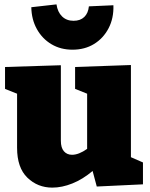

<svg xmlns="http://www.w3.org/2000/svg" viewBox="-20 -842 683 877"><path d="M219 15Q152 15 105 -30.5Q58 -76 58 -167V-414L3 -436V-536L258 -544V-199Q258 -167 272 -151Q286 -135 309 -135Q340 -135 378 -162V-414L323 -436V-536L578 -545V-124L633 -100V0L422 10L403 -61Q358 -23 310.5 -4Q263 15 219 15ZM311 -615Q257 -615 215 -640Q173 -665 148.5 -709Q124 -753 123 -809L238 -822Q243 -787 263.5 -767Q284 -747 316 -747Q347 -747 365 -764.5Q383 -782 386 -813L498 -818Q500 -759 476 -713Q452 -667 409.5 -641Q367 -615 311 -615Z"/></svg>

Font: Bitter Black
Style: Regular
Weight: 900
Designer: Sol Matas, and Bitter project Authors
Foundry: Sol Matas
Version: Version 2.001